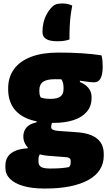

<svg xmlns="http://www.w3.org/2000/svg" viewBox="-20 -866 640 1103"><path d="M114 -81Q114 -102 122.5 -119Q131 -136 148 -147Q165 -158 190 -163V-183L286 -173Q280 -164 277 -155Q274 -146 274 -136Q274 -126 283.5 -121Q293 -116 314 -114L414 -107Q468 -104 503.5 -89.5Q539 -75 557.5 -48.5Q576 -22 576 18V29Q576 74 553.5 109Q531 144 487.5 168Q444 192 382.5 204.5Q321 217 244 217H233Q164 217 114 202.5Q64 188 37.5 161.5Q11 135 11 98V85Q11 55 25 34Q39 13 68 0.5Q97 -12 139 -14V-31L235 -2Q222 7 214.5 14.5Q207 22 204 30Q201 38 201 50V61Q201 76 207.5 85Q214 94 228 98Q242 102 264 102H277Q306 102 331 100Q356 98 376 94Q382 88 384 82Q386 76 386 67V57Q386 48 379.5 43Q373 38 361 37L258 29Q215 26 182.5 11Q150 -4 132 -28Q114 -52 114 -81ZM321 -425 439 -421V-395Q471 -382 488.5 -360Q506 -338 506 -310V-302Q506 -257 479.5 -225Q453 -193 404 -176.5Q355 -160 288 -160Q204 -160 145.5 -181.5Q87 -203 57 -246.5Q27 -290 27 -353V-360Q27 -423 60.5 -469Q94 -515 158.5 -539.5Q223 -564 315 -564Q387 -564 450 -560Q513 -556 563 -548Q567 -534 568.5 -518Q570 -502 570 -483Q570 -439 558 -416Q546 -393 520 -393Q502 -393 474 -397.5Q446 -402 403 -406.5Q360 -411 296 -411Q249 -411 227.5 -396Q206 -381 206 -347V-340Q206 -332 207.5 -324Q209 -316 214 -306Q227 -302 239 -300Q251 -298 270 -298Q309 -298 327 -311.5Q345 -325 345 -354V-362Q345 -374 343 -385Q341 -396 335.5 -406Q330 -416 321 -425ZM310 -629Q266 -629 245 -642Q224 -655 224 -682Q224 -710 230 -736Q236 -762 248.5 -785Q261 -808 279 -826Q291 -838 304.5 -842Q318 -846 338 -846Q357 -846 370.5 -842.5Q384 -839 395 -834Q388 -797 385 -770.5Q382 -744 380.5 -714Q379 -684 379 -639Q360 -633 345 -631Q330 -629 310 -629Z"/></svg>

Font: Recursive Monospace Casual Black
Style: Regular
Weight: 900
Version: Version 1.047